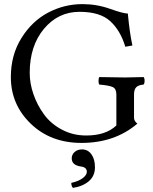

<svg xmlns="http://www.w3.org/2000/svg" viewBox="-20 -678 735 924"><path d="M375 41Q402.8 41 419.9 64.5Q437 87.9 437 127Q437 168.9 407.5 194.1Q377.9 219.2 331.1 226.1Q323.2 218.3 323.2 202.1Q358.4 194.3 378.2 179.2Q397.9 164.1 397.9 148.9Q397.9 126 367.2 123Q325.2 116.2 325.2 84Q325.2 65.9 339.1 53.5Q353 41 375 41ZM377 -658.2Q445.8 -658.2 509.5 -635.5Q573.2 -612.8 595.2 -612.8Q604 -518.6 617.2 -459L583 -453.1Q560.1 -530.3 511 -575.7Q461.9 -621.1 362.8 -621.1Q259.8 -621.1 191.4 -539.1Q123 -457 123 -327.1Q123 -276.4 141.1 -224.1Q159.2 -171.9 192.1 -127Q225.1 -82 278.1 -54Q331.1 -25.9 395 -25.9Q489.3 -25.9 540 -74.2V-223.1Q540 -251 522.5 -259Q504.9 -267.1 458 -271Q454.1 -275.9 454.1 -288.8Q454.1 -301.8 458 -307.1Q552.2 -305.2 582 -305.2Q610.8 -305.2 670.9 -307.1Q675.8 -302.2 675.8 -289.1Q675.8 -275.9 670.9 -271Q647 -269 636 -258.5Q625 -248 625 -223.1V-110.8Q625 -95.7 641.1 -83Q532.2 9.8 372.1 9.8Q224.1 9.8 128.2 -82.5Q32.2 -174.8 32.2 -307.1Q32.2 -413.1 83 -494.6Q133.8 -576.2 211.4 -617.2Q289.1 -658.2 377 -658.2Z"/></svg>

Font: Linux Libertine Capitals
Style: Small Caps
Weight: 400
Designer: Philipp H. Poll
Foundry: Philipp H. Poll
Version: Version 5.1.3